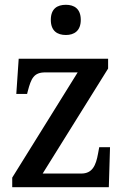

<svg xmlns="http://www.w3.org/2000/svg" viewBox="-20 -781 522 801"><path d="M255 -635C289 -635 317 -652 317 -698C317 -745 289 -761 255 -761C219 -761 192 -745 192 -698C192 -652 219 -635 255 -635ZM31 0H434L439 -167H394L389 -140C380 -90 365 -57 319 -57H158L431 -495V-536H58L48 -389H93L96 -401C110 -454 121 -479 169 -479H304L31 -40Z"/></svg>

Font: Noto Serif Bengali SemiCondensed
Style: Regular
Weight: 400
Width: 4
Designer: Juan Bruce, Universal Thirst, Indian Type Foundry and the Monotype Design Team.
Foundry: Monotype Imaging Inc.
Version: Version 2.003